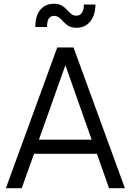

<svg xmlns="http://www.w3.org/2000/svg" viewBox="-20 -996 692 1016"><path d="M11 0 283 -745H369L641 0H557L493 -182H160L95 0ZM465 -257 326 -651 186 -257ZM265 -912Q249 -912 239 -899Q229 -886 229 -853H167Q167 -913 193.5 -944.5Q220 -976 265 -976Q291 -976 307 -966.5Q323 -957 334 -944.5Q345 -932 356.5 -922.5Q368 -913 385 -913Q403 -913 413.5 -928.5Q424 -944 424 -972H485Q485 -917 458 -883Q431 -849 385 -849Q359 -849 343 -858.5Q327 -868 316 -880.5Q305 -893 293.5 -902.5Q282 -912 265 -912Z"/></svg>

Font: Kosmopol Plus Jakarta Sans
Style: Regular
Weight: 400
Designer: Gumpita Rahayu
Foundry: Tokotype
Version: Version 2.006